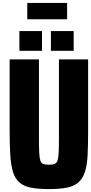

<svg xmlns="http://www.w3.org/2000/svg" viewBox="-20 -1182 624 1316"><path d="M314 114Q240 114 191 104Q142 94 112.5 68Q83 42 69 -3.5Q55 -49 50.5 -119Q46 -189 46 -288V-775H247V-231Q247 -168 249 -132.5Q251 -97 257 -80Q263 -63 277 -58Q291 -53 314 -53Q339 -53 353 -58Q367 -63 373.5 -80Q380 -97 382 -132.5Q384 -168 384 -231V-775H584V-288Q584 -189 580.5 -119Q577 -49 562 -3.5Q547 42 517.5 68Q488 94 439 104Q390 114 314 114ZM113 -834V-969H268V-834ZM329 -834V-969H485V-834ZM167 -1050V-1162H440V-1050Z"/></svg>

Font: Farlight84_Sys_V01
Style: Bold
Weight: 700
Designer: Monotype Design Team, Nadine Chahine and Nizar Qandah
Foundry: Monotype Imaging Inc.
Version: Version 2.004;October 31, 2024;FontCreator 14.0.0.2814 64-bi